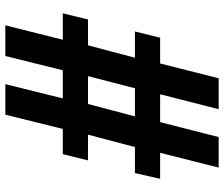

<svg xmlns="http://www.w3.org/2000/svg" viewBox="-80 -760 840 720"><g transform="rotate(90 340.0 -400.0)"><path d="M75 0 129 -215.5H30L53 -310H150L196.5 -486H98L121.5 -580.5H218L273.5 -800H389.5L333.5 -580.5H438L494 -800H608.5L553 -580.5H650.5L629 -486H531.5L485 -310H581.5L558 -215.5H463.5L410 0H295.5L349 -215.5H243.5L190 0ZM265.5 -310H370L416.5 -486H311Z"/></g></svg>

Font: Big Shoulders Text Thin
Style: Bold
Weight: 700
Version: Version 2.002